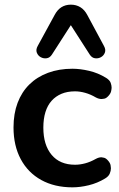

<svg xmlns="http://www.w3.org/2000/svg" viewBox="-20 -794 512 824"><path d="M291 10Q214 10 157 -21.5Q100 -53 69 -111Q38 -169 38 -247Q38 -306 55.5 -352.5Q73 -399 106 -431.5Q139 -464 186 -481.5Q233 -499 291 -499Q324 -499 362.5 -490Q401 -481 435 -460Q451 -450 455 -438.5Q459 -427 459 -418Q459 -413 457 -403Q455 -393 445.5 -382.5Q436 -372 427.5 -370.5Q419 -369 416 -369Q404 -369 391 -376Q369 -389 346 -395.5Q323 -402 302 -402Q269 -402 244 -391.5Q219 -381 201.5 -361.5Q184 -342 175 -313Q166 -284 166 -246Q166 -172 201.5 -129.5Q237 -87 302 -87Q323 -87 345.5 -93Q368 -99 391 -112Q404 -119 415 -119Q418 -119 426.5 -117Q435 -115 444 -104.5Q453 -94 454.5 -85Q456 -76 456 -72Q456 -61 451 -49Q446 -37 431 -28Q398 -8 361 1Q324 10 291 10ZM426 -597Q435 -581 430 -568Q425 -555 413 -548.5Q401 -542 387.5 -544Q374 -546 365 -560L284 -686L203 -560Q194 -546 180.5 -544Q167 -542 155 -548.5Q143 -555 138 -568Q133 -581 142 -597L214 -729Q226 -752 243.5 -763Q261 -774 284 -774Q307 -774 325 -763Q343 -752 355 -729Z"/></svg>

Font: Nunito
Style: Bold
Weight: 700
Designer: Vernon Adams
Foundry: Vernon Adams
Version: Version 3.602